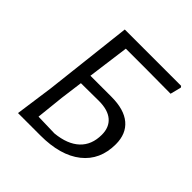

<svg xmlns="http://www.w3.org/2000/svg" viewBox="-171 -776 913 913"><g transform="rotate(45 285.5 -320.0)"><path d="M81 0 108 -193 159 -640H538L543 -633L529 -578L375 -579H227L199 -369H340Q426 -369 470.5 -331.5Q515 -294 515 -224Q515 -118 440.5 -59Q366 0 232 0ZM177 -199 162 -57 272 -54Q352 -62 394 -101.5Q436 -141 436 -209Q436 -259 404.5 -286Q373 -313 312 -313L192 -312Z"/></g></svg>

Font: Alegreya Sans
Style: Italic
Weight: 400
Italic angle: -7°
Designer: Juan Pablo del Peral
Foundry: Huerta Tipografica
Version: Version 2.007